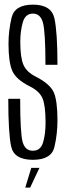

<svg xmlns="http://www.w3.org/2000/svg" viewBox="-20 -700 299 847"><path d="M91.5 127.5H113L154 40.5H118ZM125 5Q207 5 220.2 -52Q233.5 -109 233.5 -168.5Q233.5 -256.5 217 -293Q200.5 -329.5 139.5 -361Q97 -382 83.2 -414.5Q69.5 -447 69.5 -515.5Q69.5 -562.5 80.5 -601.2Q91.5 -640 125.5 -640Q158.5 -640 169.5 -599.8Q180.5 -559.5 180.5 -414H233.5Q233.5 -557.5 220.2 -618.5Q207 -679.5 125.5 -679.5Q44.5 -679.5 31 -621.8Q17.5 -564 17.5 -507Q17.5 -426 34.2 -387.5Q51 -349 111.5 -319Q154 -298 167.5 -266.2Q181 -234.5 181 -159Q181 -108 170 -71.5Q159 -35 125 -35Q91 -35 80 -73.2Q69 -111.5 69 -264H16.5Q16.5 -110.5 29.5 -52.8Q42.5 5 125 5Z"/></svg>

Font: Anybody ExtraCondensed Light
Style: Regular
Weight: 300
Width: 2
Version: Version 1.113;gftools[0.9.25]